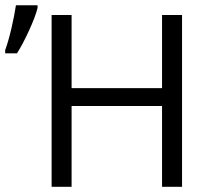

<svg xmlns="http://www.w3.org/2000/svg" viewBox="-40 -721 813 741"><path d="M662.6 0H585.4V-312H236.3V0H159.2V-663.1H236.3V-380.9H585.4V-663.1H662.6ZM-20 -527.8Q-7.8 -560.5 4.2 -612.1Q16.1 -663.6 21.5 -700.7H105V-690.4Q96.7 -656.7 72 -603Q47.4 -549.3 25.4 -515.1H-20Z"/></svg>

Font: Bpm'online Open Sans
Style: Regular
Weight: 400
Foundry: Ascender Corporation
Version: Version 1.10